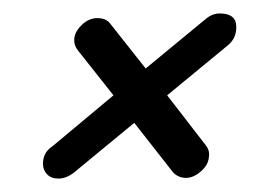

<svg xmlns="http://www.w3.org/2000/svg" viewBox="-20 -385 415 286"><path d="M44 -141Q44 -158 58 -167L149 -243L96 -310Q89 -319 91 -330Q93 -340 103 -349Q113 -358 125 -358Q138 -358 144 -350L197 -283L288 -358Q297 -365 307 -365Q332 -365 332 -345Q332 -328 320 -318L229 -243L287 -168Q293 -160 291 -150Q290 -139 279 -129.5Q268 -120 257 -120Q246 -120 238 -128L180 -202L89 -127Q78 -119 67 -119Q56 -119 50 -125.5Q44 -132 44 -141Z"/></svg>

Font: Comic Neue
Style: Italic
Weight: 400
Italic angle: -12°
Designer: Craig Rozynski
Foundry: Craig Rozynski
Version: Version 2.003